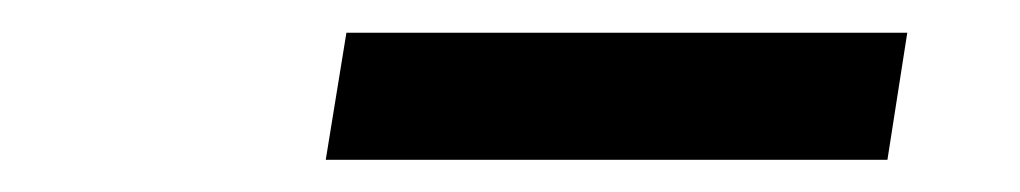

<svg xmlns="http://www.w3.org/2000/svg" viewBox="-20 -731 627 118"><path d="M525.4 -632.8 537.6 -710.9H192.9L180.2 -632.8Z"/></svg>

Font: Roboto Mono SemiBold
Style: Italic
Weight: 600
Italic angle: -10°
Monospace: yes
Designer: Google
Version: Version 3.000